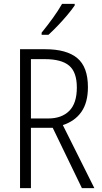

<svg xmlns="http://www.w3.org/2000/svg" viewBox="-20 -967 523 987"><path d="M212 -714Q322 -714 377 -668.5Q432 -623 432 -519Q432 -440 398.5 -392Q365 -344 303 -324L465 0H401L251 -310H139V0H83V-714ZM210 -663H139V-358H228Q297 -358 336 -397Q375 -436 375 -517Q375 -596 335.5 -629.5Q296 -663 210 -663ZM364 -939Q349 -917 325.5 -889Q302 -861 276 -834Q250 -807 229 -788H194V-799Q224 -836 251.5 -874Q279 -912 299 -947H364Z"/></svg>

Font: Noto Sans Khmer UI Condensed Light
Style: Regular
Weight: 300
Width: 3
Designer: Danh Hong and the Monotype Design Team
Foundry: Monotype Imaging Inc.
Version: Version 2.002; ttfautohint (v1.8.4.7-5d5b)